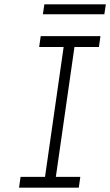

<svg xmlns="http://www.w3.org/2000/svg" viewBox="-20 -867 509 887"><path d="M68 0 75 -50H188L274 -650H161L168 -700H444L437 -650H324L238 -50H351L344 0ZM178 -801 185 -847H469L462 -801Z"/></svg>

Font: Lexend ExtLt
Style: Italic
Weight: 250
Italic angle: -8.13011°
Designer: Bonnie Shaver-Troup, Thomas Jockin
Foundry: Lexend
Version: Version 1.007